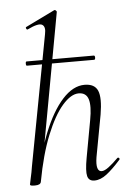

<svg xmlns="http://www.w3.org/2000/svg" viewBox="-53 -766 549 814"><g transform="rotate(-5 221.5 -358.5)"><path d="M73 -501Q69 -501 69 -510Q69 -519 73 -519H359Q364 -519 364 -510Q364 -501 359 -501ZM63 8Q50 8 46 6.5Q42 5 42 2Q42 -1 47.5 -24.5Q53 -48 57 -74L161 -627Q168 -659 152.5 -668Q137 -677 90 -654Q86 -652 83.5 -658Q81 -664 85 -665L208 -725Q212 -727 216 -723Q220 -719 219 -717L89 -6Q87 8 63 8ZM316 9Q292 9 286.5 -12.5Q281 -34 291 -89L320 -248Q331 -307 322 -336Q313 -365 281 -365Q248 -365 211.5 -323Q175 -281 142.5 -200.5Q110 -120 89 -6L78 -7Q99 -123 134.5 -211.5Q170 -300 215 -349.5Q260 -399 309 -399Q352 -399 365 -368.5Q378 -338 366 -267L333 -89Q328 -58 332.5 -43Q337 -28 350 -28Q362 -28 380 -41.5Q398 -55 420 -77Q424 -81 428 -77Q432 -73 428 -69Q395 -32 368.5 -11.5Q342 9 316 9Z"/></g></svg>

Font: Cormorant Light Light
Style: Italic
Weight: 300
Italic angle: -10°
Version: Version 4.000